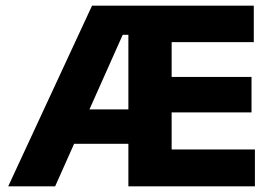

<svg xmlns="http://www.w3.org/2000/svg" viewBox="-20 -659 962 679"><path d="M9 0 305.5 -639H463.5L462.5 -536H414L175 0ZM172 -150.5V-272H459.5V-150.5ZM479.5 0V-130.5H881.5V0ZM434 0V-639H587V0ZM523.5 -261.5V-387H869.5V-261.5ZM479.5 -510V-639H877.5V-510Z"/></svg>

Font: Anek Latin Medium
Style: Bold
Weight: 700
Version: Version 1.003